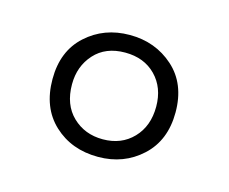

<svg xmlns="http://www.w3.org/2000/svg" viewBox="-51 -790 465 390"><g transform="rotate(15 181.0 -595.0)"><path d="M181 -467Q125 -467 88 -501.5Q51 -536 51 -596Q51 -655 88.5 -689Q126 -723 180 -723Q234 -723 272 -689Q310 -655 310 -595Q310 -536 272.5 -501.5Q235 -467 181 -467ZM181 -504Q220 -504 244.5 -529.5Q269 -555 269 -596Q269 -636 244.5 -661Q220 -686 180 -686Q139 -686 115.5 -660Q92 -634 92 -596Q92 -553 117.5 -528.5Q143 -504 181 -504Z"/></g></svg>

Font: Noto Sans Tamil ExtraCondensed Light
Style: Regular
Weight: 300
Width: 2
Designer: Jelle Bosma - Monotype Design Team
Foundry: Monotype Imaging Inc.
Version: Version 2.004; ttfautohint (v1.8.4.7-5d5b)